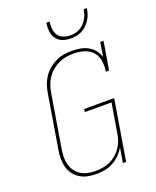

<svg xmlns="http://www.w3.org/2000/svg" viewBox="-172 -1054 944 1161"><g transform="rotate(-20 300.0 -473.5)"><path d="M244 8Q216 8 189 2.5Q162 -3 139.5 -17Q117 -31 101.5 -52Q86 -73 79 -98.5Q72 -124 72 -152Q72 -180 77 -208L134 -553Q138 -579 147 -604.5Q156 -630 171.5 -653Q187 -676 209 -694Q231 -712 256 -723.5Q281 -735 307.5 -739Q334 -743 360 -743Q387 -743 413 -738Q439 -733 461.5 -720.5Q484 -708 500 -688Q516 -668 523 -643L538 -735H559L529 -554H508Q514 -588 509 -622Q504 -656 483 -680Q462 -704 430 -714Q398 -724 364 -724Q340 -724 315.5 -720.5Q291 -717 268 -706.5Q245 -696 224.5 -679.5Q204 -663 189.5 -642Q175 -621 166.5 -597.5Q158 -574 154 -550L97 -205Q93 -180 92.5 -155Q92 -130 98.5 -107Q105 -84 118.5 -65Q132 -46 152 -33.5Q172 -21 196.5 -16Q221 -11 246 -11Q246 -11 246 -11Q246 -11 246 -11Q269 -11 292.5 -15Q316 -19 338.5 -29Q361 -39 380 -55.5Q399 -72 413 -92.5Q427 -113 435 -135.5Q443 -158 446 -182L477 -368H305L308 -387H501L437 0H416L432 -95Q418 -70 397 -49.5Q376 -29 351 -15.5Q326 -2 298.5 3Q271 8 244 8ZM379 -815Q352 -815 327 -824Q302 -833 287 -853.5Q272 -874 269.5 -901Q267 -928 271 -955H292Q289 -932 291 -909Q293 -886 305 -868Q317 -850 338 -842Q359 -834 382 -834Q398 -834 413.5 -837Q429 -840 443.5 -848Q458 -856 470 -868Q482 -880 490.5 -894.5Q499 -909 504 -924Q509 -939 511 -955H532Q529 -936 523.5 -918.5Q518 -901 507.5 -884.5Q497 -868 483 -854Q469 -840 451.5 -831Q434 -822 415.5 -818.5Q397 -815 379 -815Z"/></g></svg>

Font: Iosevka Curly Slab ThExObl
Style: Regular
Weight: 100
Width: 7
Italic angle: -9°
Monospace: yes
Designer: Belleve Invis
Foundry: Belleve Invis
Version: Version 11.1.0; ttfautohint (v1.8.3)